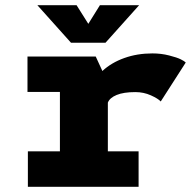

<svg xmlns="http://www.w3.org/2000/svg" viewBox="-20 -717 750 737"><path d="M514 -697 385 -553H252.5L123.5 -697H274L319 -625.5L363.5 -697ZM394 -136H512V0H87V-136H210V-364H85.5V-500H347.5L373 -444.5Q407.5 -476.5 457 -494.2Q506.5 -512 565 -512Q598.5 -512 629 -504.2Q659.5 -496.5 674 -489.2Q688.5 -482 693 -477L597 -327.5Q587 -338.5 559.2 -351Q531.5 -363.5 499.5 -363.5Q454.5 -363.5 427.8 -352.5Q401 -341.5 394 -323Z"/></svg>

Font: League Mono ExtraBold
Style: Regular
Weight: 800
Width: 6
Designer: Tyler Finck
Foundry: The League of Moveable Type / Tyler Finck
Version: Version 2.210